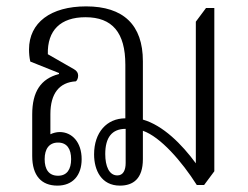

<svg xmlns="http://www.w3.org/2000/svg" viewBox="-20 -575 777 602"><path d="M160 7C208 7 236 -25 236 -76C236 -129 206 -161 167 -161C157 -161 146 -158 138 -154V-217C138 -282 166 -317 218 -320C222 -323 225 -330 225 -338C225 -346 221 -353 212 -358L130 -405C128 -480 170 -521 248 -521C332 -521 373 -473 373 -372V-204C315 -204 275 -160 275 -91C275 -41 298 7 356 7C397 7 428 -14 428 -76V-165C483 -146 550 -69 597 5H620L652 -38V-550H626L594 -507V-63C550 -123 491 -182 428 -200V-383C428 -497 367 -555 250 -555C139 -555 71 -504 71 -420C71 -408 72 -395 75 -382L165 -346V-343C108 -328 81 -288 81 -216V-86C81 -24 110 7 160 7ZM348 -25C322 -25 310 -54 310 -92C310 -144 331 -171 374 -171V-64C374 -41 366 -25 348 -25ZM162 -24C133 -24 120 -44 120 -76C120 -108 134 -128 162 -128C190 -128 203 -108 203 -76C203 -44 190 -24 162 -24Z"/></svg>

Font: Noto Serif Thai Condensed Light
Style: Regular
Weight: 300
Width: 3
Designer: Monotype Design Team
Foundry: Monotype Imaging Inc.
Version: Version 2.002